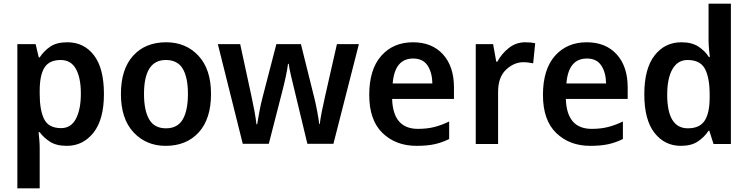

<svg xmlns="http://www.w3.org/2000/svg" viewBox="-20 -780 4053 1040"><path d="M309 -455Q364 -455 391 -407Q418 -359 418 -273Q418 -188 391.5 -137Q365 -86 311 -86Q244 -86 219.5 -134Q195 -182 195 -272V-288Q195 -373 221 -414Q247 -455 309 -455ZM345 -551Q286 -551 251.5 -527Q217 -503 195 -469H190L173 -541H74V240H195V20Q195 1 193 -22.5Q191 -46 189 -64H195Q216 -35 250.5 -12.5Q285 10 342 10Q430 10 486.5 -61.5Q543 -133 543 -271Q543 -410 489 -480.5Q435 -551 345 -551Z M1123 -271Q1123 -405 1055 -478Q987 -551 880 -551Q767 -551 701 -478Q635 -405 635 -271Q635 -136 703.5 -63Q772 10 877 10Q990 10 1056.5 -63Q1123 -136 1123 -271ZM760 -271Q760 -455 878 -455Q942 -455 970 -407.5Q998 -360 998 -271Q998 -182 970 -133.5Q942 -85 879 -85Q816 -85 788 -133.5Q760 -182 760 -271Z M1645 -1H1786L1924 -541H1805L1741 -259Q1731 -216 1723 -175Q1715 -134 1712 -108H1709Q1706 -136 1698 -178Q1690 -220 1683 -248L1610 -541H1477L1401 -248Q1394 -222 1385.5 -178Q1377 -134 1373 -107H1369Q1366 -136 1358.5 -177Q1351 -218 1342 -259L1281 -541H1160L1295 -1H1436L1511 -293Q1521 -332 1529 -370Q1537 -408 1540 -434H1544Q1547 -408 1556 -371Q1565 -334 1574 -296Z M2217 -551Q2110 -551 2045 -477.5Q1980 -404 1980 -266Q1980 -129 2052 -59.5Q2124 10 2236 10Q2294 10 2334.5 1Q2375 -8 2413 -27V-122Q2372 -102 2332.5 -92Q2293 -82 2244 -82Q2109 -82 2104 -244H2439V-306Q2439 -420 2379.5 -485.5Q2320 -551 2217 -551ZM2218 -463Q2271 -463 2296 -425Q2321 -387 2322 -328H2107Q2118 -463 2218 -463Z M2825 -551Q2775 -551 2736 -520Q2697 -489 2674 -446H2668L2651 -541H2557V0H2678V-282Q2678 -362 2721 -402.5Q2764 -443 2815 -443Q2830 -443 2843.5 -441Q2857 -439 2868 -437L2879 -546Q2857 -551 2825 -551Z M3158 -551Q3051 -551 2986 -477.5Q2921 -404 2921 -266Q2921 -129 2993 -59.5Q3065 10 3177 10Q3235 10 3275.5 1Q3316 -8 3354 -27V-122Q3313 -102 3273.5 -92Q3234 -82 3185 -82Q3050 -82 3045 -244H3380V-306Q3380 -420 3320.5 -485.5Q3261 -551 3158 -551ZM3159 -463Q3212 -463 3237 -425Q3262 -387 3263 -328H3048Q3059 -463 3159 -463Z M3706 -85Q3594 -85 3594 -267Q3594 -356 3622.5 -405.5Q3651 -455 3704 -455Q3773 -455 3798.5 -407Q3824 -359 3824 -268V-252Q3824 -168 3797 -126.5Q3770 -85 3706 -85ZM3668 10Q3725 10 3760.5 -14Q3796 -38 3818 -72H3822L3845 0H3939V-760H3818V-565Q3818 -542 3820.5 -513.5Q3823 -485 3825 -471H3820Q3798 -505 3762.5 -528Q3727 -551 3671 -551Q3581 -551 3525.5 -479.5Q3470 -408 3470 -269Q3470 -131 3525 -60.5Q3580 10 3668 10Z"/></svg>

Font: Noto Sans Display Medium
Style: Regular
Weight: 500
Designer: Monotype Design Team
Foundry: Monotype Imaging Inc.
Version: Version 1.900